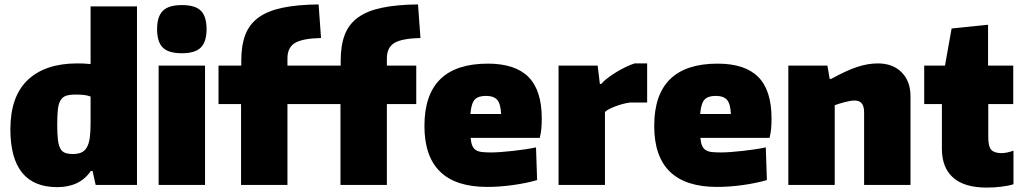

<svg xmlns="http://www.w3.org/2000/svg" viewBox="-20 -837 4635 869"><path d="M239 10Q27 10 27 -252Q27 -401 106 -475.5Q185 -550 330 -550Q344 -550 358.5 -549.5Q373 -549 390 -547V-808H600V0H413L399 -63H391Q341 10 239 10ZM310 -140Q332 -140 347.5 -146.5Q363 -153 372.5 -169Q382 -185 386 -211.5Q390 -238 390 -279V-400Q378 -405 361 -407Q344 -409 324 -409Q297 -409 280.5 -404Q264 -399 254.5 -384Q245 -369 242 -342Q239 -315 239 -272Q239 -231 242 -205.5Q245 -180 252.5 -165.5Q260 -151 274 -145.5Q288 -140 310 -140Z M803 -596Q743 -596 717 -621.5Q691 -647 691 -705Q691 -762 717 -788Q743 -814 803 -814Q864 -814 889.5 -788Q915 -762 915 -705Q915 -649 889.5 -622.5Q864 -596 803 -596ZM698 -540H908V0H698Z M1521 -366H1281V0H1071V-366H969V-540H1072V-563Q1072 -632 1090.5 -680Q1109 -728 1150.5 -758Q1192 -788 1259 -802Q1326 -816 1422 -817L1433 -665Q1349 -663 1315 -642.5Q1281 -622 1281 -573V-540H1522V-563Q1522 -632 1540.5 -680Q1559 -728 1600.5 -758Q1642 -788 1709 -802Q1776 -816 1872 -817L1883 -665Q1799 -663 1765 -642.5Q1731 -622 1731 -573V-540H1864V-366H1731V0H1521Z M2185 9Q1901 9 1901 -267Q1901 -549 2188 -549Q2312 -549 2372 -488.5Q2432 -428 2432 -301Q2432 -273 2430 -253Q2428 -233 2423 -213H2110Q2112 -191 2117.5 -178Q2123 -165 2133.5 -158Q2144 -151 2161 -149Q2178 -147 2202 -147Q2223 -147 2248.5 -149Q2274 -151 2301.5 -154Q2329 -157 2356 -161Q2383 -165 2406 -170L2411 -22Q2363 -8 2302.5 0.5Q2242 9 2185 9ZM2179 -403Q2144 -403 2128.5 -386Q2113 -369 2109 -321H2248Q2246 -367 2230.5 -385Q2215 -403 2179 -403Z M2508 -540H2685L2695 -457H2701Q2711 -469 2728.5 -482.5Q2746 -496 2767 -509Q2788 -522 2810.5 -533Q2833 -544 2852 -550H2909V-373H2832Q2816 -371 2799 -366.5Q2782 -362 2766 -356Q2750 -350 2737.5 -343.5Q2725 -337 2718 -330V0H2508Z M3225 9Q2941 9 2941 -267Q2941 -549 3228 -549Q3352 -549 3412 -488.5Q3472 -428 3472 -301Q3472 -273 3470 -253Q3468 -233 3463 -213H3150Q3152 -191 3157.5 -178Q3163 -165 3173.5 -158Q3184 -151 3201 -149Q3218 -147 3242 -147Q3263 -147 3288.5 -149Q3314 -151 3341.5 -154Q3369 -157 3396 -161Q3423 -165 3446 -170L3451 -22Q3403 -8 3342.5 0.5Q3282 9 3225 9ZM3219 -403Q3184 -403 3168.5 -386Q3153 -369 3149 -321H3288Q3286 -367 3270.5 -385Q3255 -403 3219 -403Z M3548 -540H3725L3735 -480H3742Q3813 -519 3861 -534.5Q3909 -550 3953 -550Q4021 -550 4061 -509.5Q4101 -469 4101 -401V0H3891V-328Q3891 -357 3880 -369.5Q3869 -382 3849 -382Q3831 -382 3806 -375.5Q3781 -369 3758 -361V0H3548Z M4445 12Q4345 12 4294 -33Q4243 -78 4243 -164V-366H4163V-540H4257L4287 -708L4452 -725V-540H4566V-366H4453V-215Q4453 -174 4466.5 -159Q4480 -144 4513 -144Q4536 -144 4567 -155V-3Q4545 4 4512 8Q4479 12 4445 12Z"/></svg>

Font: Encode Sans Narrow
Style: Black
Weight: 900
Designer: Pablo Impallari, Andres Torresi
Foundry: Pablo Impallari, Andres Torresi
Version: Version 1.000; ttfautohint (v1.00) -l 8 -r 50 -G 200 -x 14 -